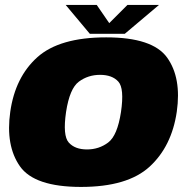

<svg xmlns="http://www.w3.org/2000/svg" viewBox="-20 -751 766 776"><path d="M307.5 4.5Q495.5 4.5 584.8 -77.5Q674 -159.5 694.5 -299.5Q714 -436.5 655.5 -518.2Q597 -600 409 -600Q220.5 -600 131 -519.8Q41.5 -439.5 21.5 -299.5Q2 -162.5 60.5 -79Q119 4.5 307.5 4.5ZM331.5 -147Q283 -147 258 -174.8Q233 -202.5 247 -298.5Q261.5 -393.5 298.8 -421Q336 -448.5 384.5 -448.5Q433.5 -448.5 458.2 -421.2Q483 -394 469 -298.5Q454.5 -203 417.2 -175Q380 -147 331.5 -147ZM343 -614.5H484.5L622.5 -731H495L421.5 -657.5L371 -731H245.5Z"/></svg>

Font: Anybody Thin Black
Style: Italic
Weight: 900
Italic angle: -10°
Version: Version 1.113;gftools[0.9.25]